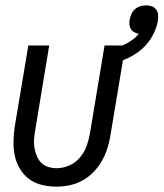

<svg xmlns="http://www.w3.org/2000/svg" viewBox="-20 -690 612 718"><path d="M191 8Q163 8 136.5 1.5Q110 -5 89.5 -20Q69 -35 55 -58Q41 -81 35.5 -107Q30 -133 30.5 -160.5Q31 -188 35 -216L86 -520H164L112 -205Q109 -188 107.5 -171.5Q106 -155 108.5 -139Q111 -123 117 -108Q123 -93 133.5 -82Q144 -71 159.5 -66Q175 -61 192 -61Q215 -61 238.5 -71Q262 -81 278.5 -100.5Q295 -120 303.5 -143Q312 -166 316 -189L371 -520H449L392 -178Q388 -154 380 -130.5Q372 -107 359 -85Q346 -63 327.5 -44.5Q309 -26 286.5 -14Q264 -2 239 3Q214 8 191 8ZM398 -451 384 -502Q400 -506 415.5 -511Q431 -516 446 -523.5Q461 -531 475 -541Q489 -551 499 -564Q490 -565 482 -569.5Q474 -574 469.5 -581.5Q465 -589 464 -598Q463 -607 465 -617Q467 -627 471.5 -637.5Q476 -648 484.5 -655.5Q493 -663 504.5 -666.5Q516 -670 527 -670Q538 -670 547.5 -666.5Q557 -663 563.5 -655Q570 -647 571 -636.5Q572 -626 571 -615Q566 -585 550.5 -556.5Q535 -528 511 -507Q487 -486 458 -472.5Q429 -459 398 -451Z"/></svg>

Font: Iosevka QP
Style: Italic
Weight: 400
Italic angle: -9°
Designer: Belleve Invis
Foundry: Belleve Invis
Version: Version 20.0.0; ttfautohint (v1.8.4)